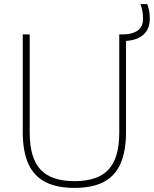

<svg xmlns="http://www.w3.org/2000/svg" viewBox="-20 -908 751 937"><path d="M343.5 9Q257 9 201 -20Q145 -49 118 -109.5Q91 -170 91 -264.5V-740H125V-259.5Q125 -138 177.2 -81Q229.5 -24 343.5 -24Q458 -24 510 -81Q562 -138 562 -259.5V-740H578.5Q624 -740 651 -758.2Q678 -776.5 678 -817Q678 -838 674.8 -854.5Q671.5 -871 665.5 -888H698.5Q705 -871 708 -854.8Q711 -838.5 711 -816Q711 -766.5 679.8 -738.8Q648.5 -711 595 -708.5V-264.5Q595 -170 568.2 -109.5Q541.5 -49 486 -20Q430.5 9 343.5 9Z"/></svg>

Font: Encode Sans Condensed Thin Thin
Style: Regular
Weight: 250
Version: Version 3.002